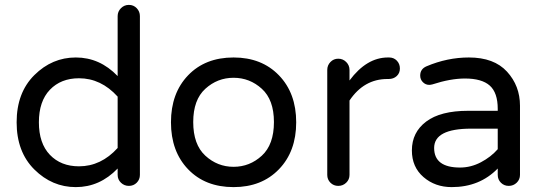

<svg xmlns="http://www.w3.org/2000/svg" viewBox="-20 -755 2221 785"><path d="M303 -75Q393 -75 461 -150V-360Q393 -435 303 -435Q229 -435 184 -388Q139 -341 139 -255Q139 -169 184 -122Q229 -75 303 -75ZM290 -520Q388 -520 461 -444V-689Q461 -708 474.5 -721.5Q488 -735 507 -735Q526 -735 539 -721.5Q552 -708 552 -689V-40Q552 -21 539 -8Q526 5 507 5Q488 5 474.5 -8Q461 -21 461 -40V-66Q388 10 290 10Q193 10 120.5 -62Q48 -134 48 -255Q48 -376 120.5 -448Q193 -520 290 -520Z M1100 -256Q1100 -347 1050.5 -392Q1001 -437 935 -437Q869 -437 819.5 -392Q770 -347 770 -256Q770 -164 819.5 -118.5Q869 -73 935 -73Q1001 -73 1050.5 -118.5Q1100 -164 1100 -256ZM935 -520Q1050 -520 1120.5 -447Q1191 -374 1191 -255Q1191 -136 1120.5 -63Q1050 10 935 10Q819 10 749 -63Q679 -136 679 -255Q679 -374 749 -447Q819 -520 935 -520Z M1571 -520Q1590 -520 1602.5 -507Q1615 -494 1615 -475Q1615 -456 1602 -444Q1589 -432 1569 -432H1564Q1468 -432 1409 -344V-40Q1409 -21 1395.5 -8Q1382 5 1363 5Q1344 5 1331 -8Q1318 -21 1318 -40V-469Q1318 -488 1331 -501.5Q1344 -515 1363 -515Q1382 -515 1395.5 -501.5Q1409 -488 1409 -469V-426Q1479 -520 1566 -520Z M1861 -70Q1905 -70 1946 -91.5Q1987 -113 2015 -145V-229H1906Q1755 -229 1755 -150Q1755 -70 1861 -70ZM1897 -520Q2000 -520 2053 -462Q2106 -404 2106 -323V-40Q2106 -21 2092.5 -8Q2079 5 2060 5Q2041 5 2028 -8Q2015 -21 2015 -40V-66Q1941 10 1827 10Q1759 10 1711.5 -31Q1664 -72 1664 -140Q1664 -214 1722.5 -258Q1781 -302 1894 -302H2015V-310Q2015 -376 1982.5 -405Q1950 -434 1881 -434Q1822 -434 1748 -410Q1740 -408 1735 -408Q1720 -408 1709 -419Q1698 -430 1698 -446Q1698 -473 1724 -484Q1809 -520 1897 -520Z"/></svg>

Font: VarelaRound
Style: Regular
Weight: 400
Designer: Joe Prince, Avraham Cornfeld
Foundry: Joe Prince, Avraham Cornfeld
Version: Version 2.000;PS 002.000;hotconv 1.0.88;makeotf.lib2.5.64775